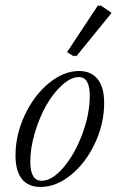

<svg xmlns="http://www.w3.org/2000/svg" viewBox="-20 -724 459 755"><path d="M270.5 -502.4 243.7 -519 365.7 -703.6 372.1 -699.2 375 -703.6 418.9 -673.3 279.8 -502.4 273.4 -506.3ZM139.6 11.2Q91.3 11.2 66.2 -20Q41 -51.3 41 -112.8Q41 -193.8 77.4 -271.5Q113.8 -349.1 172.1 -397Q230.5 -444.8 290.5 -444.8Q338.4 -444.8 364 -412.8Q389.6 -380.9 389.6 -318.8Q389.6 -238.8 354 -161.9Q318.4 -85 260 -36.9Q201.7 11.2 139.6 11.2ZM143.6 -13.2Q185.1 -13.2 229.7 -65.7Q274.4 -118.2 303.7 -197Q333 -275.9 333 -347.7Q333 -420.9 290 -420.9Q258.8 -420.9 223.9 -389.2Q189 -357.4 161.9 -309.6Q134.8 -261.7 116.9 -201.7Q99.1 -141.6 99.1 -88.4Q99.1 -13.2 143.6 -13.2Z"/></svg>

Font: Elstob Light
Style: Italic
Weight: 300
Italic angle: -20°
Designer: Peter S. Baker
Version: Version 1.015